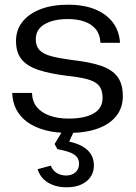

<svg xmlns="http://www.w3.org/2000/svg" viewBox="-20 -555 577 816"><path d="M270 10Q215 10 171 -2Q127 -14 96.5 -36Q66 -58 49.5 -89.5Q33 -121 32 -160H116Q117 -124 136.5 -100Q156 -76 191 -63.5Q226 -51 272 -51Q340 -51 378 -73Q416 -95 416 -139Q416 -172 401.5 -190Q387 -208 354 -217.5Q321 -227 264 -233Q191 -242 143 -258Q95 -274 71.5 -303Q48 -332 48 -381Q48 -428 75.5 -462.5Q103 -497 152.5 -516Q202 -535 269 -535Q337 -535 385 -515Q433 -495 460 -459Q487 -423 490 -373H407Q405 -409 387 -431Q369 -453 338.5 -463.5Q308 -474 269 -474Q207 -474 169.5 -452Q132 -430 132 -388Q132 -359 148 -342Q164 -325 198.5 -316Q233 -307 286 -300Q358 -292 406 -276.5Q454 -261 478 -230.5Q502 -200 502 -146Q502 -98 475 -63Q448 -28 396.5 -9Q345 10 270 10ZM263 241Q217 241 184 221Q151 201 140 164L196 149Q203 168 219.5 179Q236 190 259 191Q286 191 301 177Q316 163 316 141Q316 116 295.5 102Q275 88 224 79L212 57L255 -14H302L274 47Q326 58 352.5 83.5Q379 109 379 148Q379 190 347.5 215.5Q316 241 263 241Z"/></svg>

Font: Mona Sans SemiExpanded
Style: Regular
Weight: 400
Width: 6
Designer: Deni Anggara
Foundry: GitHub
Version: Version 2.000